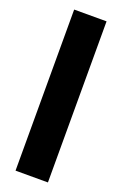

<svg xmlns="http://www.w3.org/2000/svg" viewBox="-141 -759 510 802"><g transform="rotate(20 114.0 -358.0)"><path d="M42 0V-716H186V0Z"/></g></svg>

Font: Stick No Bills ExtraLight ExtraBold
Style: Regular
Weight: 800
Version: Version 2.000